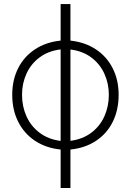

<svg xmlns="http://www.w3.org/2000/svg" viewBox="-20 -738 651 957"><path d="M282.2 7.3Q209.5 0 155 -35.9Q100.6 -71.8 70.8 -130.9Q41 -189.9 41 -265.6Q41 -339.8 70.6 -398.2Q100.1 -456.5 154.8 -492.4Q209.5 -528.3 282.2 -535.6V-717.8H331.1V-535.6Q403.8 -527.8 458 -491.9Q512.2 -456.1 541.7 -397.7Q571.3 -339.4 571.3 -265.6Q571.3 -189.9 542 -130.9Q512.7 -71.8 458.3 -35.9Q403.8 0 331.1 7.3V199.2H282.2ZM282.2 -35.6V-491.7Q221.2 -484.4 177.7 -452.1Q134.3 -419.9 112.1 -371.1Q89.8 -322.3 89.8 -265.6Q89.8 -208 111.8 -158.7Q133.8 -109.4 177.2 -76.4Q220.7 -43.5 282.2 -35.6ZM522.5 -265.6Q522.5 -321.8 500.2 -370.6Q478 -419.4 434.8 -451.7Q391.6 -483.9 331.1 -491.2V-36.1Q392.1 -43.9 435.3 -76.7Q478.5 -109.4 500.5 -158.7Q522.5 -208 522.5 -265.6Z"/></svg>

Font: Pretendard GOV ExtraLight
Style: Regular
Weight: 200
Designer: Base glyphs from Inter by Rasmus Andersson; Hangeul glyphs from Noto Sans CJK(Source Han Sans) by Jang Soo-young and Kan
Foundry: Kil Hyung-jin
Version: Version 1.309